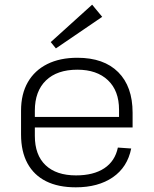

<svg xmlns="http://www.w3.org/2000/svg" viewBox="-20 -794 657 821"><path d="M304 7Q229 7 177 -19Q125 -45 97.5 -95.5Q70 -146 70 -219V-321Q70 -392 99 -442.5Q128 -493 182 -520Q236 -547 311 -547Q424 -547 485.5 -485.5Q547 -424 547 -312V-249H118V-294H499L489 -276V-325Q489 -406 441.5 -451Q394 -496 311 -496Q224 -496 176.5 -450Q129 -404 129 -321V-213Q129 -131 175 -87.5Q221 -44 305 -44Q380 -44 426 -74.5Q472 -105 484 -163L541 -159Q525 -79 462.5 -36Q400 7 304 7ZM417 -722 219 -587 197 -614 374 -774Z"/></svg>

Font: Pathway Extreme 28pt ExtraLight
Style: Regular
Weight: 250
Designer: Eduardo Rodriguez Tunni
Foundry: Eduardo Rodriguez Tunni
Version: Version 1.001;gftools[0.9.26]